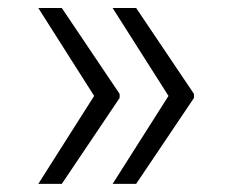

<svg xmlns="http://www.w3.org/2000/svg" viewBox="-20 -534 577 476"><path d="M74.9 -78.1H133.2L276.6 -291.2V-301.1L133.2 -514.2H74.9L213.4 -296.2ZM259.2 -78.1H317.5L460.9 -291.2V-301.1L317.5 -514.2H259.2L397.7 -296.2Z"/></svg>

Font: Karasuma Gothic
Style: Light
Weight: 300
Designer: Rasmus Andersson / Ryoko Nishizuka
Foundry: rsms
Version: Version 1.00